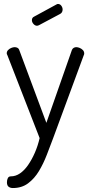

<svg xmlns="http://www.w3.org/2000/svg" viewBox="-20 -717 460 969"><path d="M45 232Q32 232 23.5 225.5Q15 219 15 203Q15 191 19.5 182Q24 173 35 173Q59 173 81 158Q103 143 122 115.5Q141 88 156 53.5Q171 19 180 -20L17 -439Q14 -444 14 -448Q14 -457 20.5 -464Q27 -471 36.5 -475Q46 -479 54 -479Q62 -479 68.5 -475.5Q75 -472 77 -465L214 -97L343 -465Q346 -472 352 -475.5Q358 -479 365 -479Q373 -479 382.5 -475Q392 -471 398.5 -464Q405 -457 405 -447Q405 -442 403 -439L248 -19Q233 21 216 65Q199 109 176.5 146.5Q154 184 122 208Q90 232 45 232ZM167 -587Q157 -587 149 -596Q141 -605 141 -615Q141 -628 152 -633L264 -694Q269 -697 272 -697Q283 -697 289.5 -688Q296 -679 296 -669Q296 -654 284 -647L177 -590Q175 -589 172 -588Q169 -587 167 -587Z"/></svg>

Font: Dosis ExtraLight
Style: Regular
Weight: 400
Version: Version 3.001; ttfautohint (v1.8.2)